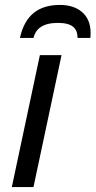

<svg xmlns="http://www.w3.org/2000/svg" viewBox="-20 -760 388 780"><path d="M116 0 230 -536H142L28 0ZM61 -606H116C125 -643 154 -667 215 -667C274 -667 295 -645 295 -606H347C348 -614 348 -621 348 -628C348 -701 296 -740 224 -740C140 -740 82 -702 61 -606Z"/></svg>

Font: BC Sans
Style: Italic
Weight: 400
Italic angle: -12°
Designer: Monotype Design Team
Designer: Province of B.C.
Foundry: Monotype Imaging Inc.
Version: Version 2.000;GOOG;noto-source:20170915:90ef993387c0